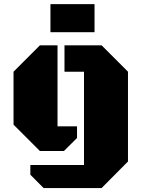

<svg xmlns="http://www.w3.org/2000/svg" viewBox="-20 -741 694 942"><path d="M193.8 181.6 128.9 116.2V68.4H392.1V-389.2H296.4V-518.6H478.5L607.9 -389.2V51.3L478.5 181.6ZM175.8 0 46.4 -129.4V-389.2L175.8 -518.6H262.2V-121.1H357.9V-64L293.5 0ZM227.5 -583V-720.7H443.8V-583Z"/></svg>

Font: Black Ops One
Style: Regular
Weight: 400
Designer: James Grieshaber, Eben Sorkin
Foundry: Sorkin Type Co.
Version: Version 1.004; ttfautohint (v1.8.4.7-5d5b)